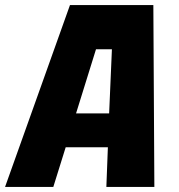

<svg xmlns="http://www.w3.org/2000/svg" viewBox="-46 -740 707 760"><path d="M375 0 381 -157H214L165 0H-26L231 -720H561L565 0ZM334 -545 255 -291H386L397 -545Z"/></svg>

Font: Fugaz One
Style: Regular
Weight: 400
Designer: Daniel Hernandez
Foundry: Daniel Hernandez
Version: Version 1.002